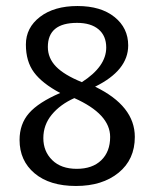

<svg xmlns="http://www.w3.org/2000/svg" viewBox="-20 -601 513 638"><path d="M346 -146Q346 -222 227 -275Q180 -254 152 -220Q124 -186 124 -142Q124 -98 153.5 -69Q183 -40 235 -40Q287 -40 316.5 -68.5Q346 -97 346 -146ZM45 -136Q45 -189 76.5 -225Q108 -261 180 -292Q120 -324 93 -360.5Q66 -397 66 -453Q66 -509 113 -545Q160 -581 237.5 -581Q315 -581 360.5 -544.5Q406 -508 406 -450Q406 -367 296 -313Q428 -249 428 -146Q428 -71 374 -27Q320 17 232.5 17Q145 17 95 -25Q45 -67 45 -136ZM236 -525Q139 -525 139 -445Q139 -408 166 -380Q193 -352 252 -328Q333 -380 333 -443Q333 -482 307.5 -503.5Q282 -525 236 -525Z"/></svg>

Font: Balthazar
Style: Regular
Weight: 400
Designer: Dario Manuel Muhafara
Foundry: Dario Manuel Muhafara
Version: Version 1.000